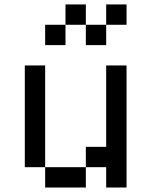

<svg xmlns="http://www.w3.org/2000/svg" viewBox="-20 -838 676 858"><path d="M90.9 -545.5V-90.9H181.8V-545.5ZM181.8 -90.9V0H363.6V-90.9ZM454.5 -545.5V-181.8H363.6V-90.9H454.5V0H545.5V-545.5ZM181.8 -727.3V-636.4H272.7V-727.3ZM272.7 -818.2V-727.3H363.6V-818.2ZM363.6 -727.3V-636.4H454.5V-727.3ZM454.5 -818.2V-727.3H545.5V-818.2Z"/></svg>

Font: Departure Mono
Style: Regular
Weight: 400
Monospace: yes
Designer: Helena Zhang
Version: Version 1.500;Glyphs 3.3.1 (3343)